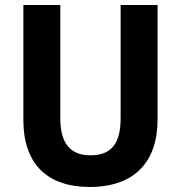

<svg xmlns="http://www.w3.org/2000/svg" viewBox="-20 -734 719 764"><path d="M607 -258V-714H460V-264C460 -164 424 -116 340 -116C261 -116 220 -162 220 -263V-714H73V-256C73 -85 165 10 337 10C517 10 607 -92 607 -258Z"/></svg>

Font: Noto Sans Myanmar UI SemiCondensed
Style: Bold
Weight: 700
Width: 4
Designer: Monotype Design Team
Foundry: Monotype Imaging Inc.
Version: Version 2.103